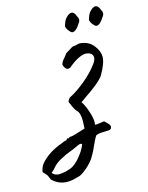

<svg xmlns="http://www.w3.org/2000/svg" viewBox="-234 -616 762 991"><g transform="rotate(-15 147.0 -120.0)"><path d="M-79 265Q-88 243 -91 238.5Q-94 234 -110 218Q-110 211 -105.5 198Q-101 185 -94 176Q-51 125 27 98Q29 97 35.5 94Q42 91 48 91Q51 91 53 87.5Q55 84 57 82.5Q59 81 63 84Q66 83 70.5 79.5Q75 76 81 78Q82 79 113.5 69.5Q145 60 157 56Q159 30 159 16Q159 -28 142 -43Q132 -53 124.5 -71.5Q117 -90 113 -98Q118 -116 134 -123Q166 -139 211.5 -176Q257 -213 288 -256Q300 -273 300 -286Q300 -312 263 -316Q226 -316 166 -266Q158 -264 156 -264Q140 -264 132 -291Q134 -301 139 -308.5Q144 -316 154 -327L167 -344Q173 -347 184 -354.5Q195 -362 202.5 -366Q210 -370 220 -370Q224 -370 232 -372.5Q240 -375 245 -375Q292 -373 319 -339Q343 -308 343 -278Q343 -244 309 -186Q288 -154 198 -94L177 -79Q189 -64 202.5 -26Q216 12 216 37Q216 43 214 51Q222 53 240.5 49.5Q259 46 264 46Q268 50 275.5 57Q283 64 287 69.5Q291 75 291 80V83Q291 88 287.5 92Q284 96 279 97Q274 98 262 98Q249 98 234 99Q219 100 207 105Q200 115 193 129.5Q186 144 183 151Q169 184 153 210Q137 236 107 261Q94 272 81 280Q68 288 61 288Q28 299 2 299Q-45 299 -79 265ZM-31 250Q-15 250 7 245Q29 240 45 231Q75 213 106 167Q119 147 124 130Q121 127 116 127Q109 127 99 132Q89 137 86 138Q82 140 76.5 142.5Q71 145 63 148Q34 158 3.5 174.5Q-27 191 -42 209Q-52 222 -66 233Q-54 248 -41 248Q-41 250 -31 250ZM197 -482Q206 -513 217 -522Q219 -524 223.5 -528.5Q228 -533 231 -534Q239 -539 245 -539Q261 -539 269 -515Q276 -503 276 -496Q276 -489 272 -482Q268 -475 259 -463Q242 -440 228 -440Q220 -440 212 -450Q205 -457 200 -467Q195 -477 197 -482ZM325 -482Q334 -513 345 -522Q347 -524 351.5 -528.5Q356 -533 359 -534Q367 -539 373 -539Q389 -539 397 -515Q404 -503 404 -496Q404 -489 400 -482Q396 -475 387 -463Q370 -440 356 -440Q348 -440 340 -450Q333 -457 328 -467Q323 -477 325 -482Z"/></g></svg>

Font: Caveat
Style: Regular
Weight: 400
Designer: Pablo Impallari
Foundry: Pablo Impallari
Version: Version 1.500; ttfautohint (v1.6)